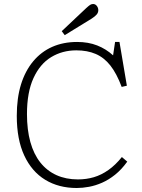

<svg xmlns="http://www.w3.org/2000/svg" viewBox="-20 -927 711 961"><path d="M364 14Q274 14 206.5 -27Q139 -68 101.5 -148.5Q64 -229 64 -347Q64 -436 85 -504Q106 -572 146 -620Q186 -668 241.5 -692.5Q297 -717 366 -717Q422 -717 466.5 -699.5Q511 -682 546 -650L556 -717H578L615 -498L589 -492Q564 -559 532.5 -599Q501 -639 459 -657Q417 -675 362 -675Q292 -675 236 -641Q180 -607 147.5 -536Q115 -465 115 -356Q115 -277 132 -216Q149 -155 182 -113.5Q215 -72 262.5 -50.5Q310 -29 370 -29Q412 -29 449.5 -40Q487 -51 522.5 -76Q558 -101 590 -141L617 -118Q588 -78 556 -52.5Q524 -27 491 -12.5Q458 2 425.5 8Q393 14 364 14ZM304 -751 289 -771 411 -886Q424 -898 431 -902.5Q438 -907 446 -907Q457 -907 464.5 -897.5Q472 -888 472 -876Q472 -864 464 -854.5Q456 -845 439 -834Z"/></svg>

Font: Literata 18pt ExtraLight
Style: Regular
Weight: 250
Designer: Latin by Veronika Burian and Jose Scaglione. Greek by Irene Vlachou. Cyrillic by Vera Evstafieva.
Foundry: TypeTogether
Version: Version 3.103;gftools[0.9.29]